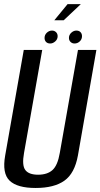

<svg xmlns="http://www.w3.org/2000/svg" viewBox="-20 -921 494 945"><path d="M155.3 4.2Q246.5 4.2 297 -31.8Q347.5 -67.7 363.5 -155.7L454.4 -675.2H363.8L274.3 -168.3Q263.9 -107.2 238.5 -84.2Q213.1 -61.1 167.4 -61.1Q121.9 -61.1 104.6 -84.2Q87.2 -107.2 98.3 -168.3L187.8 -675.2H97L5.5 -155.7Q-10.2 -67.7 27.3 -31.8Q64.9 4.2 155.3 4.2ZM227.2 -706.9Q240.3 -706.9 252 -717.3Q263.7 -727.7 263.7 -742.9Q263.7 -755 255.8 -762.7Q247.8 -770.5 236.1 -770.5Q221.8 -770.5 210.5 -760Q199.3 -749.4 199.3 -734.3Q199.3 -722.4 206.6 -714.6Q214 -706.9 227.2 -706.9ZM346.9 -706.9Q361.6 -706.9 372.6 -717.3Q383.6 -727.7 383.6 -742.9Q383.6 -755 376.3 -762.7Q369 -770.5 355.8 -770.5Q342.5 -770.5 330.9 -760Q319.3 -749.4 319.3 -734.3Q319.3 -722.4 327.3 -714.6Q335.2 -706.9 346.9 -706.9ZM247.2 -821.1H293.3L378 -900.8H312.7Z"/></svg>

Font: Anybody Thin Condensed
Style: Italic
Weight: 100
Width: 3
Italic angle: -10°
Version: Version 1.113;gftools[0.9.25]